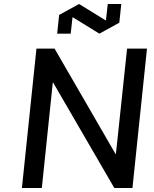

<svg xmlns="http://www.w3.org/2000/svg" viewBox="-20 -944 775 964"><path d="M245 -529 190 0H90L163 -700H254L560 -171H562L618 -700H718L645 0H554L247 -529ZM346 -857H344L335 -775H267L277 -869L377 -924L510 -842H512L521 -924H589L579 -830L479 -775Z"/></svg>

Font: Quantico
Style: Italic
Weight: 400
Italic angle: -12°
Designer: Matt Desmond
Foundry: MADtype
Version: Version 2.002